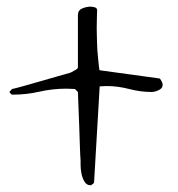

<svg xmlns="http://www.w3.org/2000/svg" viewBox="-20 -548 527 569"><path d="M202.1 -284.2Q200.2 -284.2 190.9 -284.7Q181.6 -285.2 176.8 -285.2Q135.7 -285.2 97.2 -276.4Q58.6 -267.6 20.5 -267.6H15.6Q13.7 -267.6 11.2 -271Q8.8 -274.4 7.8 -275.4L15.6 -284.2Q25.4 -286.1 49.8 -293Q74.2 -299.8 101.1 -307.6Q127.9 -315.4 152.3 -322.3Q176.8 -329.1 186.5 -332Q193.4 -334 198.2 -337.9Q203.1 -339.8 207 -342.8Q210.9 -345.7 210.9 -347.7V-502.9Q210.9 -517.6 223.6 -522.9Q236.3 -528.3 248 -528.3Q254.9 -528.3 262.2 -525.9Q269.5 -523.4 267.6 -511.7Q267.6 -505.9 267.1 -493.2Q266.6 -480.5 266.6 -466.3Q266.6 -452.1 267.1 -439Q267.6 -425.8 267.6 -420.9Q267.6 -412.1 268.6 -398.4Q269.5 -384.8 271 -371.6Q272.5 -358.4 273.4 -349.1Q274.4 -339.8 275.4 -339.8L453.1 -315.4Q454.1 -315.4 457.5 -309.6Q460.9 -303.7 461.9 -299.8V-295.9Q461.9 -286.1 450.2 -280.8Q438.5 -275.4 429.7 -275.4Q396.5 -275.4 362.8 -284.2Q329.1 -293 295.9 -293Q293.9 -293 285.6 -292.5Q277.3 -292 275.4 -292L258.8 -7.8Q258.8 -5.9 255.9 -3.4Q252.9 -1 251 0Q250 1 250 1H248Q236.3 1 230 -10.3Q223.6 -21.5 221.2 -34.7Q218.8 -47.9 218.8 -59.6Q218.8 -71.3 218.8 -73.2Q217.8 -84 216.8 -112.8Q215.8 -141.6 214.8 -173.8Q213.9 -206.1 212.4 -234.9Q210.9 -263.7 210.9 -275.4Z"/></svg>

Font: Cedarville Cursive
Style: Regular
Weight: 400
Designer: Kimberly Geswein
Foundry: Kimberly Geswein
Version: Version 1.001 2010